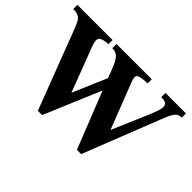

<svg xmlns="http://www.w3.org/2000/svg" viewBox="-111 -864 1141 1141"><g transform="rotate(45 459.0 -293.5)"><path d="M910.6 -598.6V-563.5Q883.3 -563.5 867.9 -544.9Q852.5 -526.4 832 -472.7L641.1 12.7H605.5L463.9 -344.7L313 12.7H277.3L91.3 -474.1Q78.6 -507.8 68.6 -527.3Q58.6 -546.9 43.2 -555.2Q27.8 -563.5 -2 -563.5V-598.6H293.9V-563.5Q266.6 -563.5 246.1 -555.7Q225.6 -547.9 225.6 -529.8Q225.6 -521 228 -509.3Q230.5 -497.6 236.3 -483.4L342.3 -204.1L434.6 -419.4Q415 -472.7 401.1 -504.2Q387.2 -535.6 370.6 -549.6Q354 -563.5 327.1 -563.5V-598.6H623.5V-563.5Q589.4 -563.5 565.7 -557.6Q542 -551.8 542 -536.1Q542 -523.9 550.3 -502L663.1 -211.9L765.1 -450.2Q772 -467.3 780.5 -491.7Q789.1 -516.1 789.1 -526.9Q789.1 -549.8 775.6 -556.6Q762.2 -563.5 738.3 -563.5V-598.6Z"/></g></svg>

Font: Scheherazade New
Style: Bold
Weight: 700
Designer: SIL International
Foundry: SIL International
Version: Version 4.000